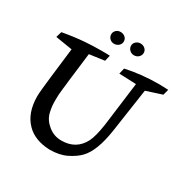

<svg xmlns="http://www.w3.org/2000/svg" viewBox="-172 -904 1051 1074"><g transform="rotate(30 353.0 -367.5)"><path d="M346.2 -714.8Q346.2 -698.2 334 -687.5Q321.3 -676.3 304.7 -676.3Q287.6 -676.3 276.4 -687.5Q264.6 -699.2 264.6 -715.3Q264.6 -730.5 276.4 -741.7Q287.6 -752.4 304.7 -752.4Q321.8 -752.4 334 -741.7Q346.2 -731 346.2 -714.8ZM474.6 -714.8Q474.6 -699.2 462.4 -687.5Q450.7 -676.3 433.1 -676.3Q416.5 -676.3 404.8 -687.5Q392.6 -699.2 392.6 -715.3Q392.6 -731 404.8 -741.7Q417 -752.4 433.1 -752.4Q450.2 -752.4 462.4 -741.7Q474.6 -731 474.6 -714.8ZM114.7 -530.8 6.3 -548.3 17.1 -585.4Q93.3 -599.1 157.7 -604Q210.9 -607.9 261.2 -607.9Q309.1 -607.9 317.9 -606.9L309.1 -569.3L211.9 -555.7L188.5 -363.8Q188.5 -358.9 187.5 -352.1Q187 -350.1 185.8 -337.9Q184.6 -325.7 183.1 -315.9Q181.6 -305.7 180.7 -291L179.2 -276.4Q178.2 -267.1 178.2 -238.3Q178.2 -212.9 180.2 -197.8Q183.1 -177.2 187 -161.1Q197.8 -120.1 232.9 -91.8Q270 -60.1 319.8 -60.1Q415 -60.1 457 -141.6Q475.6 -178.2 487.8 -260.7L523.9 -542.5L414.1 -546.9L422.9 -584.5Q524.9 -606.9 637.7 -606.9Q651.4 -606.9 696.3 -605L686.5 -567.9L585.4 -535.2L543.9 -252.4Q522.5 -111.3 468.3 -55.7Q442.9 -28.8 397 -5.9Q352.1 16.6 289.1 16.6H285.2Q190.9 12.2 139.2 -40.5Q80.1 -99.6 79.6 -207.5Q79.6 -236.8 92.3 -342.8Z"/></g></svg>

Font: Neuton Cursive
Style: Regular
Weight: 500
Designer: Brian M Zick
Version: Version 1.43